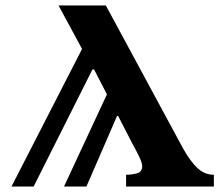

<svg xmlns="http://www.w3.org/2000/svg" viewBox="-20 -682 802 702"><path d="M103 0H22L280 -503L194 -662H367L650 -138Q676 -92 702 -67.5Q728 -43 762 -43V0H441V-43Q460 -43 480 -48Q500 -53 500 -75Q500 -86 489 -109Q478 -132 467 -151L412 -258H408L296 0H214L371 -337L324 -428H318Z"/></svg>

Font: STIX Two Text
Style: Bold
Weight: 700
Designer: Ross Mills, John Hudson & Paul Hanslow, Tiro Typeworks Ltd; with prior portions MicroPress Inc., and Coen Hoffman.
Foundry: Tiro Typeworks Ltd
Version: Version 2.13 b171